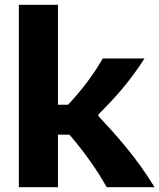

<svg xmlns="http://www.w3.org/2000/svg" viewBox="-20 -785 668 805"><path d="M59 -765V0H223V-220.5H271C330 -152 382.5 -79.5 427.5 0H628C550.5 -128 461 -225 392.5 -298.5V-305C461 -373.5 523 -441.5 586 -540H411C371.5 -472 325.5 -410 265.5 -346H223V-765Z"/></svg>

Font: Monaspace Argon ExtraBold
Style: Bold
Weight: 800
Designer: Riley Cran & the Lettermatic Team
Foundry: Lettermatic
Version: Version 1.000 (Monaspace Argon)